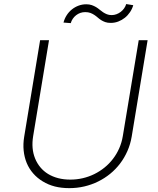

<svg xmlns="http://www.w3.org/2000/svg" viewBox="-20 -928 787 959"><path d="M100.9 -245.7 180.4 -727.3H224.8L145.6 -248.2Q135.3 -185.7 155.2 -136.7Q165.1 -112.2 181.5 -92.5Q197.8 -72.8 220.2 -59.1Q242.5 -45.5 270.4 -38.2Q298.3 -30.9 331.3 -30.9Q363.3 -30.9 393.6 -38Q424 -45.1 451.3 -58.6Q478.7 -72.1 502.3 -91.3Q525.9 -110.4 544.4 -134.6Q562.9 -158.7 575.5 -187.3Q588.1 -215.9 593.4 -248.2L672.9 -727.3H717.3L637.8 -245.7Q631.4 -207.7 616.5 -173.8Q601.6 -139.9 579.9 -111.3Q558.2 -82.7 530.4 -60Q502.5 -37.3 470 -21.3Q437.5 -5.3 401.3 3.2Q365.1 11.7 326.3 11.7Q286.6 11.7 253.9 3.4Q221.2 -5 193.5 -22Q165.8 -38.7 145.6 -62Q125.4 -85.2 113.5 -113.8Q101.6 -142.4 98.2 -175.8Q94.8 -209.2 100.9 -245.7ZM410.9 -906.6Q426.5 -906.6 438.2 -902.5Q449.9 -898.4 459.7 -892.6Q469.5 -886.7 477.8 -879.6Q486.2 -872.5 495 -866.7Q503.9 -860.8 514.2 -856.7Q524.5 -852.6 537.6 -852.6Q550.1 -852.6 561.6 -856.9Q573.2 -861.2 582.9 -868.6Q592.7 -876.1 599.8 -886Q606.9 -896 610.4 -907.7L645.6 -902Q640.3 -883.5 629.4 -867.4Q618.6 -851.2 603.7 -839.3Q588.8 -827.4 570.8 -820.5Q552.9 -813.6 533 -813.6Q517.4 -813.6 505.9 -817.6Q494.3 -821.7 485.1 -827.6Q475.9 -833.5 467.9 -840.6Q459.9 -847.7 451 -853.5Q442.1 -859.4 431.3 -863.5Q420.5 -867.5 405.5 -867.5Q392.8 -867.5 381.2 -863.5Q369.7 -859.4 360.1 -851.9Q350.5 -844.5 343.6 -834.3Q336.6 -824.2 333.5 -812.5L297.2 -815.3Q302.2 -834.9 312.9 -851.6Q323.5 -868.3 338.6 -880.5Q353.7 -892.8 372.2 -899.7Q390.6 -906.6 410.9 -906.6Z"/></svg>

Font: Inter P Extra Light
Style: Italic
Weight: 200
Italic angle: 9.39999°
Designer: Rasmus Andersson
Foundry: rsms
Version: Version 3.018;git-588b23468